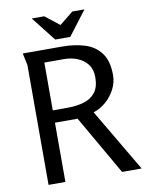

<svg xmlns="http://www.w3.org/2000/svg" viewBox="-97 -975 794 1044"><g transform="rotate(-10 299.5 -453.5)"><path d="M71 -728H288Q357 -728 413 -710.5Q469 -693 501.5 -649Q534 -605 534 -527Q534 -487 515 -450Q496 -413 464.5 -385.5Q433 -358 395 -346L599 0H491L303 -327H178V0H85V-662ZM178 -659V-395H258Q308 -395 348.5 -406.5Q389 -418 413 -448Q437 -478 437 -533Q437 -576 416 -603.5Q395 -631 361 -645Q327 -659 288 -659ZM300 -845 376 -906H443L341 -772H258L152 -907H221Z"/></g></svg>

Font: Rosario Light
Style: Regular
Weight: 400
Version: Version 1.101; ttfautohint (v1.8.1.43-b0c9)